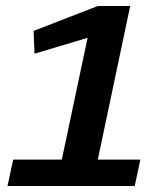

<svg xmlns="http://www.w3.org/2000/svg" viewBox="-20 -620 530 640"><path d="M24 -88H186L272 -494L95 -441L92 -517L306 -600H414L306 -88H448L429 0H5Z"/></svg>

Font: Epunda Sans SemiBold
Style: Italic
Weight: 600
Italic angle: -12.0243°
Designer: Simon Atzbach
Foundry: typofactur
Version: Version 2.204; ttfautohint (v1.8.4.7-5d5b)